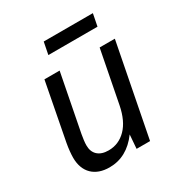

<svg xmlns="http://www.w3.org/2000/svg" viewBox="-169 -846 941 988"><g transform="rotate(-30 301.0 -352.0)"><path d="M229 -717.3H521L506.8 -645H214.8ZM199.7 13.2Q167.5 13.2 141.8 4.2Q116.2 -4.9 98.1 -22.5Q80.1 -40 70.6 -65.4Q61 -90.8 61 -123.5Q61 -139.2 63.2 -161.9Q65.4 -184.6 69.8 -208L134.8 -546.9H225.1L159.2 -208Q156.2 -192.4 154.1 -174.8Q151.9 -157.2 151.9 -144.5Q151.9 -106.4 174.6 -85.7Q197.3 -64.9 238.8 -64.9Q299.3 -64.9 342.8 -109.1Q386.2 -153.3 402.8 -237.8L462.9 -546.9H553.2L446.8 0H366.7L373 -82Q302.7 13.2 199.7 13.2Z"/></g></svg>

Font: Hack
Style: Italic
Weight: 400
Italic angle: -11°
Monospace: yes
Designer: Christopher Simpkins
Foundry: Christopher Simpkins
Version: Version 2.019; ttfautohint (v1.4.1) -l 4 -r 80 -G 350 -x 0 -